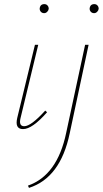

<svg xmlns="http://www.w3.org/2000/svg" viewBox="-20 -625 502 934"><path d="M195 -561Q185 -561 179 -567.5Q173 -574 173 -583Q175 -605 196 -605Q205 -605 211 -598.5Q217 -592 217 -582Q216 -574 209.5 -567.5Q203 -561 195 -561ZM438 -561Q428 -561 422 -567.5Q416 -574 416 -583Q418 -605 439 -605Q448 -605 454 -598.5Q460 -592 460 -582Q459 -574 452.5 -567.5Q446 -561 438 -561ZM92 3Q51 3 64 -52L150 -407H166L80 -51Q70 -11 98 -11Q131 -11 200 -87L209 -79Q137 3 92 3ZM302 21 394 -407H411L319 24Q274 240 121 289L116 278Q259 228 302 21Z"/></svg>

Font: EauTest Thin
Style: Italic
Weight: 250
Italic angle: -12°
Designer: Christian Thalmann (Catharsis Fonts)
Version: Version 0.001;PS 000.001;hotconv 1.0.88;makeotf.lib2.5.64775